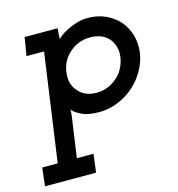

<svg xmlns="http://www.w3.org/2000/svg" viewBox="-98 -469 743 803"><g transform="rotate(-15 273.5 -67.0)"><path d="M8 171 -1 250H220L230 171H158L183 -5Q184 -13 184.5 -21Q185 -29 184 -34Q190 -22 220 -6.5Q250 9 298 9Q340 9 379 -6.5Q418 -22 449 -49Q480 -76 500.5 -112Q521 -148 527 -188Q532 -228 521.5 -263.5Q511 -299 488 -326Q464 -353 429.5 -368.5Q395 -384 353 -384Q327 -384 303.5 -376.5Q280 -369 262 -360Q243 -350 231 -340.5Q219 -331 218 -328Q218 -340 219 -352Q220 -364 221 -375H78L65 -296H141L75 171ZM443 -188Q439 -164 427.5 -142.5Q416 -121 398 -106Q380 -90 357.5 -81Q335 -72 309 -72Q283 -72 263 -81Q243 -90 230 -106Q216 -121 210.5 -142.5Q205 -164 209 -188Q212 -213 223.5 -234Q235 -255 253 -270Q271 -286 293.5 -294.5Q316 -303 342 -303Q368 -303 388.5 -294.5Q409 -286 422 -271Q435 -256 441 -234.5Q447 -213 443 -188Z"/></g></svg>

Font: Josefin Slab Thin
Style: Italic
Weight: 100
Italic angle: -12°
Designer: Santiago Orozco
Foundry: Typemade
Version: Version 2.000